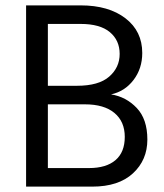

<svg xmlns="http://www.w3.org/2000/svg" viewBox="-20 -694 611 714"><path d="M296 -306H158V-69H311Q375 -69 409.5 -98.5Q444 -128 444 -185Q444 -242 405.5 -274Q367 -306 296 -306ZM280 -605H158V-375H266Q347 -375 386 -409Q425 -443 425 -493.5Q425 -544 388.5 -574.5Q352 -605 280 -605ZM323 0H77V-674H280Q384 -674 446.5 -626Q509 -578 509 -497Q509 -439 476.5 -396.5Q444 -354 393 -343Q449 -334 488.5 -292.5Q528 -251 528 -175Q528 -99 474.5 -49.5Q421 0 323 0Z"/></svg>

Font: Hind Colombo
Style: Regular
Weight: 400
Designer: Jyotish Sonowal, Aditi Pimprikar
Foundry: Indian Type Foundry
Version: Version 1.000;PS 1.0;hotconv 1.0.86;makeotf.lib2.5.63406; tt